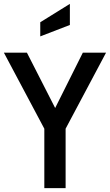

<svg xmlns="http://www.w3.org/2000/svg" viewBox="-25 -972 568 992"><path d="M523 -700 314 -307V0H204V-307L-5 -700H114L260 -414L403 -700ZM183 -857 336 -952V-843L183 -784Z"/></svg>

Font: Cabin Condensed SemiBold
Style: Regular
Weight: 600
Width: 3
Designer: Pablo Impallari
Foundry: Pablo Impallari. http://www.impallari.com Igino Marini. http://www.ikern.com
Version: Version 2.001